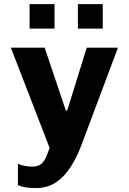

<svg xmlns="http://www.w3.org/2000/svg" viewBox="-20 -748 640 954"><path d="M158 186.5Q130.5 186.5 108.2 183Q86 179.5 69 172V66Q80 71 99.8 75.5Q119.5 80 138.5 80Q168 80 183.8 67.2Q199.5 54.5 208.5 33.5Q217.5 12.5 226.5 -13L34 -511H202L307 -199H314L411 -511H566L385.5 -29.5Q363 31 332 80Q301 129 258.5 157.8Q216 186.5 158 186.5ZM127 -606V-727.5H251V-606ZM367 -606V-727.5H490.5V-606Z"/></svg>

Font: Chivo Mono Medium
Style: Regular
Weight: 500
Monospace: yes
Designer: Hector Gatti
Foundry: Omnibus-Type
Version: Version 1.008